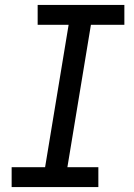

<svg xmlns="http://www.w3.org/2000/svg" viewBox="-20 -755 540 775"><path d="M377 0H27V-80H162L257 -655H132V-735H482V-655H347L252 -80H377Z"/></svg>

Font: Iosevka Term Curly Medium
Style: Italic
Weight: 500
Italic angle: -9°
Designer: Belleve Invis
Foundry: Belleve Invis
Version: Version 32.3.0